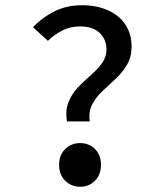

<svg xmlns="http://www.w3.org/2000/svg" viewBox="-20 -702 640 734"><path d="M236 -238Q229 -280 242 -312Q255 -344 278.5 -368.5Q302 -393 327.5 -415Q353 -437 370 -460.5Q387 -484 387 -513Q387 -551 361 -576Q335 -601 286 -601Q250 -601 219.5 -586Q189 -571 163 -546L106 -598Q141 -635 188 -658.5Q235 -682 293 -682Q349 -682 392 -663Q435 -644 459 -608.5Q483 -573 483 -524Q483 -484 465.5 -454.5Q448 -425 422.5 -401Q397 -377 372.5 -354.5Q348 -332 333 -304Q318 -276 323 -238ZM286 12Q253 12 229.5 -11Q206 -34 206 -72Q206 -110 229.5 -132.5Q253 -155 286 -155Q320 -155 343 -132.5Q366 -110 366 -72Q366 -34 343 -11Q320 12 286 12Z"/></svg>

Font: Source Code Pro ExtraLight Medium
Style: Regular
Weight: 500
Monospace: yes
Version: Version 1.018;hotconv 1.0.116;makeotfexe 2.5.65601